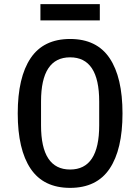

<svg xmlns="http://www.w3.org/2000/svg" viewBox="-20 -899 680 931"><path d="M66 -349Q66 -524 128.5 -617Q191 -710 320 -710Q449 -710 511.5 -617Q574 -524 574 -349Q574 -174 511.5 -81Q449 12 320 12Q191 12 128.5 -81Q66 -174 66 -349ZM320 -77Q461 -77 461 -291V-407Q461 -621 320 -621Q179 -621 179 -407V-291Q179 -77 320 -77ZM176 -879H464V-800H176Z"/></svg>

Font: Writer Medium
Style: Regular
Weight: 500
Monospace: yes
Designer: Mike Abbink, Paul van der Laan, Pieter van Rosmalen
Foundry: Bold Monday
Version: Version 2.001 2020